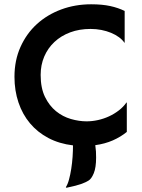

<svg xmlns="http://www.w3.org/2000/svg" viewBox="-20 -682 677 913"><path d="M48.8 -316.9Q48.8 -395 77.4 -458.7Q106 -522.5 155.3 -567.4Q204.6 -612.3 271 -637Q337.4 -661.6 413.6 -661.6Q465.8 -661.6 503.9 -653.3Q542 -645 572.8 -629.9V-479.5L571.8 -478.5Q562.5 -492.7 545.9 -504.9Q529.3 -517.1 508.1 -525.9Q486.8 -534.7 461.9 -539.6Q437 -544.4 410.6 -544.4Q357.4 -544.4 313.7 -528.1Q270 -511.7 238.8 -482.4Q207.5 -453.1 190.4 -413.1Q173.3 -373 173.3 -325.7Q173.3 -263.7 193.8 -221.4Q214.4 -179.2 246.3 -153.3Q278.3 -127.4 316.9 -116.2Q355.5 -105 391.6 -105Q418.5 -105 446 -111.1Q473.6 -117.2 498.8 -128.9Q523.9 -140.6 545.4 -157.2Q566.9 -173.8 581.5 -194.8L583 -193.8V-54.7Q553.7 -30.8 516.4 -14.4Q479 2 433.1 8.3Q435.5 24.4 436.3 38.3Q437 52.2 437 67.4Q437 114.7 426 141.6Q415 168.5 400.9 176.8Q395.5 180.2 388.2 183.8Q380.9 187.5 368.9 191.9Q356.9 196.3 339.4 200.9Q321.8 205.6 295.9 210.9L293 208Q301.8 195.3 308.1 171.9Q314.5 148.4 318.8 120.6Q323.2 92.8 325.2 63.5Q327.1 34.2 327.1 9.3Q261.7 1.5 210.2 -25.6Q158.7 -52.7 122.8 -95.5Q86.9 -138.2 67.9 -194.6Q48.8 -251 48.8 -316.9Z"/></svg>

Font: Hammersmith One
Style: Regular
Weight: 400
Designer: Nicole Fally
Foundry: Nicole Fally
Version: Version 1.002